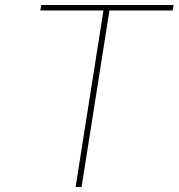

<svg xmlns="http://www.w3.org/2000/svg" viewBox="-20 -752 718 772"><path d="M284 0 396 -710H142L146 -732H678L674 -710H420L308 0Z"/></svg>

Font: Exo Thin Thin
Style: Italic
Weight: 250
Italic angle: -9°
Version: Version 2.000